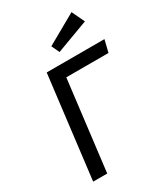

<svg xmlns="http://www.w3.org/2000/svg" viewBox="-222 -1022 982 1123"><g transform="rotate(-30 269.5 -461.0)"><path d="M539 -689 519 -607H234L160 0H65L149 -689ZM249 -808 451 -922 492 -836 274 -755Z"/></g></svg>

Font: Yekcdsyqcyvpieeyorgstswgcgt
Style: Regular
Weight: 400
Italic angle: -8°
Designer: Carrois Corporate & Edenspiekermann
Foundry: Carrois Corporate GbR & Edenspiekermann AG
Version: Version 2.001